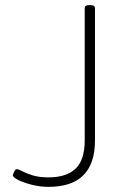

<svg xmlns="http://www.w3.org/2000/svg" viewBox="-20 -722 520 748"><path d="M169 6Q137 6 105 -2Q73 -10 51.5 -20.5Q30 -31 30 -40Q30 -42 35 -52.5Q40 -63 45 -63Q52 -63 66.5 -55Q81 -47 106.5 -39Q132 -31 169 -31Q239 -31 274.5 -65Q310 -99 310 -175V-690Q310 -702 326 -702H334Q350 -702 350 -690V-175Q350 6 169 6Z"/></svg>

Font: Asap Expanded Thin
Style: Regular
Weight: 100
Width: 7
Designer: Pablo Cosgaya
Foundry: Omnibus-Type
Version: Version 3.001; ttfautohint (v1.8.4.7-5d5b)